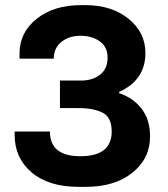

<svg xmlns="http://www.w3.org/2000/svg" viewBox="-20 -716 652 746"><path d="M313 -696Q414 -696 479.5 -643Q545 -590 545 -510Q545 -405 443 -359V-354Q499 -335 531 -292.5Q563 -250 563 -186Q563 -100 494.5 -45Q426 10 313 10H286Q169 10 103 -46Q37 -102 37 -191V-205H174Q174 -109 292 -109Q414 -109 414 -205Q414 -260 379 -278Q344 -296 285 -296H213V-403H295Q340 -403 369 -426Q398 -449 398 -492Q398 -534 367.5 -555.5Q337 -577 292 -577Q249 -577 219 -553.5Q189 -530 189 -488H56V-509Q56 -590 122.5 -643Q189 -696 294 -696Z"/></svg>

Font: Chivo
Style: Bold
Weight: 700
Designer: Hector Gatti
Foundry: Omnibus-Type
Version: Version 1.007;PS 001.007;hotconv 1.0.88;makeotf.lib2.5.64775